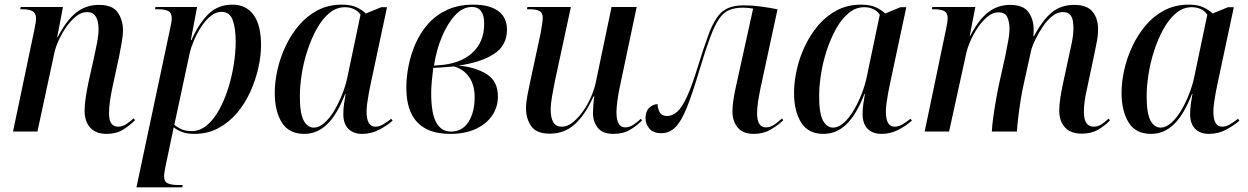

<svg xmlns="http://www.w3.org/2000/svg" viewBox="-20 -566 5371 826"><path d="M439 10Q392 10 368 -17Q344 -44 344 -89Q344 -134 361 -214L385 -321Q389 -341 396.5 -377Q404 -413 404 -442Q404 -457 400.5 -473.5Q397 -490 386.5 -502Q376 -514 354 -514Q330 -514 307 -495.5Q284 -477 265 -449.5Q246 -422 232.5 -392.5Q219 -363 214 -339L141 0H36L128 -439Q135 -471 135 -486Q135 -509 120.5 -517.5Q106 -526 79 -526H67L69 -536H251L226 -406H228Q266 -479 308 -512Q350 -545 406 -545Q464 -545 486.5 -512.5Q509 -480 509 -436Q509 -411 503 -380Q497 -349 492 -321L463 -187Q457 -158 453 -130.5Q449 -103 449 -78Q449 -21 488 -21Q506 -21 522.5 -31.5Q539 -42 555 -57L561 -49Q538 -26 509 -8Q480 10 439 10Z M710 -434Q714 -453 716.5 -466.5Q719 -480 719 -486Q719 -511 704 -518.5Q689 -526 661 -526H647L649 -536H828L801 -394H804Q832 -459 873.5 -502.5Q915 -546 981 -546Q1038 -546 1070.5 -502.5Q1103 -459 1103 -371Q1103 -326 1091.5 -274.5Q1080 -223 1057.5 -172.5Q1035 -122 1000.5 -81Q966 -40 920 -15Q874 10 816 10Q787 10 766.5 3Q746 -4 727 -18Q724 -2 721.5 9.5Q719 21 716 36L693 145Q691 155 688.5 169Q686 183 686 192Q686 216 702.5 223Q719 230 747 230H766L764 240H567ZM805 -2Q840 -2 870 -27Q900 -52 923 -94Q946 -136 962 -187Q978 -238 986 -290.5Q994 -343 994 -388Q994 -445 981 -480Q968 -515 933 -515Q909 -515 887 -497.5Q865 -480 846.5 -452Q828 -424 815 -393.5Q802 -363 796 -337L730 -29Q740 -20 758.5 -11Q777 -2 805 -2Z M1289 10Q1223 10 1192.5 -39Q1162 -88 1162 -167Q1162 -213 1173.5 -265Q1185 -317 1208.5 -367Q1232 -417 1266.5 -457.5Q1301 -498 1347 -522Q1393 -546 1451 -546Q1489 -546 1513 -535Q1537 -524 1554 -508L1620 -535H1645L1574 -202Q1571 -189 1567 -167Q1563 -145 1560 -123Q1557 -101 1557 -86Q1557 -21 1595 -21Q1611 -21 1627.5 -30.5Q1644 -40 1663 -55L1669 -47Q1647 -27 1612.5 -8.5Q1578 10 1538 10Q1500 10 1478.5 -12Q1457 -34 1457 -75Q1457 -98 1460 -118Q1463 -138 1467 -162H1465Q1431 -74 1388 -32Q1345 10 1289 10ZM1330 -17Q1353 -17 1376 -37.5Q1399 -58 1418.5 -91Q1438 -124 1453 -162.5Q1468 -201 1475 -236L1531 -503Q1520 -519 1502.5 -527Q1485 -535 1464 -535Q1427 -535 1396.5 -509.5Q1366 -484 1342.5 -441.5Q1319 -399 1302.5 -348.5Q1286 -298 1278 -246.5Q1270 -195 1270 -151Q1270 -78 1286.5 -47.5Q1303 -17 1330 -17Z M1917 10Q1728 10 1728 -189Q1728 -233 1737.5 -282Q1747 -331 1767.5 -378Q1788 -425 1821.5 -463Q1855 -501 1903.5 -523.5Q1952 -546 2016 -546Q2086 -546 2123.5 -518.5Q2161 -491 2161 -438Q2161 -370 2104.5 -333.5Q2048 -297 1952 -284Q2026 -277 2074 -247Q2122 -217 2122 -151Q2122 -105 2097 -68.5Q2072 -32 2026 -11Q1980 10 1917 10ZM1863 -285Q1957 -290 2010 -337Q2063 -384 2063 -464Q2063 -536 2010 -536Q1971 -536 1938 -500.5Q1905 -465 1881 -407.5Q1857 -350 1847 -284ZM1920 0Q1969 0 1995.5 -41.5Q2022 -83 2022 -148Q2022 -200 1998.5 -234Q1975 -268 1934 -280Q1927 -280 1910.5 -278.5Q1894 -277 1875.5 -275.5Q1857 -274 1844 -274Q1841 -253 1838 -221Q1835 -189 1835 -165Q1835 -79 1856.5 -39.5Q1878 0 1920 0Z M2620 10Q2572 10 2551.5 -16.5Q2531 -43 2531 -80Q2531 -93 2532.5 -113.5Q2534 -134 2537 -151H2533Q2499 -74 2454 -32.5Q2409 9 2345 9Q2288 9 2265.5 -23Q2243 -55 2243 -99Q2243 -124 2249 -156Q2255 -188 2261 -215L2306 -424Q2309 -443 2312 -461.5Q2315 -480 2315 -489Q2315 -511 2301 -518.5Q2287 -526 2260 -526H2247L2249 -536H2436L2367 -216Q2361 -187 2355 -152Q2349 -117 2349 -96Q2349 -60 2360 -40.5Q2371 -21 2397 -21Q2421 -21 2444 -39.5Q2467 -58 2487.5 -86.5Q2508 -115 2522.5 -148.5Q2537 -182 2543 -211L2611 -536H2719L2646 -190Q2641 -168 2636.5 -135.5Q2632 -103 2632 -83Q2632 -18 2670 -18Q2687 -18 2703.5 -28.5Q2720 -39 2737 -55L2742 -48Q2721 -26 2691 -8Q2661 10 2620 10Z M3223 10Q3176 10 3153.5 -17.5Q3131 -45 3131 -86Q3131 -128 3147 -198L3220 -529Q3199 -533 3177 -533Q3142 -533 3117.5 -523Q3093 -513 3074 -485.5Q3055 -458 3035.5 -406Q3016 -354 2991 -271Q2959 -163 2934.5 -102.5Q2910 -42 2884.5 -17.5Q2859 7 2825 7Q2790 7 2773.5 -13Q2757 -33 2757 -57Q2757 -87 2773.5 -102.5Q2790 -118 2809 -118Q2809 -100 2818 -83.5Q2827 -67 2850 -67Q2872 -67 2892.5 -84.5Q2913 -102 2934.5 -148Q2956 -194 2983 -282Q3007 -359 3025.5 -410Q3044 -461 3064 -490Q3084 -519 3111.5 -531Q3139 -543 3180 -543Q3215 -543 3253 -538Q3291 -533 3325 -526L3252 -188Q3246 -159 3241.5 -130Q3237 -101 3237 -79Q3237 -18 3275 -18Q3291 -18 3306.5 -27Q3322 -36 3344 -56L3350 -49Q3327 -27 3295.5 -8.5Q3264 10 3223 10Z M3523 10Q3457 10 3426.5 -39Q3396 -88 3396 -167Q3396 -213 3407.5 -265Q3419 -317 3442.5 -367Q3466 -417 3500.5 -457.5Q3535 -498 3581 -522Q3627 -546 3685 -546Q3723 -546 3747 -535Q3771 -524 3788 -508L3854 -535H3879L3808 -202Q3805 -189 3801 -167Q3797 -145 3794 -123Q3791 -101 3791 -86Q3791 -21 3829 -21Q3845 -21 3861.5 -30.5Q3878 -40 3897 -55L3903 -47Q3881 -27 3846.5 -8.5Q3812 10 3772 10Q3734 10 3712.5 -12Q3691 -34 3691 -75Q3691 -98 3694 -118Q3697 -138 3701 -162H3699Q3665 -74 3622 -32Q3579 10 3523 10ZM3564 -17Q3587 -17 3610 -37.5Q3633 -58 3652.5 -91Q3672 -124 3687 -162.5Q3702 -201 3709 -236L3765 -503Q3754 -519 3736.5 -527Q3719 -535 3698 -535Q3661 -535 3630.5 -509.5Q3600 -484 3576.5 -441.5Q3553 -399 3536.5 -348.5Q3520 -298 3512 -246.5Q3504 -195 3504 -151Q3504 -78 3520.5 -47.5Q3537 -17 3564 -17Z M4634 9Q4586 9 4561.5 -18Q4537 -45 4537 -90Q4537 -114 4541.5 -144Q4546 -174 4554 -211L4578 -322Q4583 -344 4590.5 -380Q4598 -416 4598 -445Q4598 -460 4595.5 -476Q4593 -492 4583.5 -503Q4574 -514 4552 -514Q4528 -514 4506 -496Q4484 -478 4466 -451Q4448 -424 4435 -397.5Q4422 -371 4417 -353L4383 -199Q4377 -173 4371 -135.5Q4365 -98 4360.5 -60.5Q4356 -23 4355 0H4247Q4248 -25 4253.5 -64.5Q4259 -104 4266.5 -145.5Q4274 -187 4281 -218L4304 -321Q4310 -352 4316.5 -385.5Q4323 -419 4323 -445Q4323 -469 4314 -491Q4305 -513 4275 -513Q4251 -513 4228 -494Q4205 -475 4186 -446.5Q4167 -418 4154.5 -389Q4142 -360 4138 -342L4063 0H3958L4050 -441Q4053 -455 4055 -467.5Q4057 -480 4057 -487Q4057 -511 4042 -518.5Q4027 -526 4000 -526H3989L3991 -536H4176L4152 -412H4154Q4192 -484 4233 -514.5Q4274 -545 4325 -545Q4382 -545 4404.5 -514Q4427 -483 4427 -437Q4427 -422 4426 -410H4428Q4466 -481 4505.5 -513Q4545 -545 4601 -545Q4656 -545 4680 -516Q4704 -487 4704 -440Q4704 -412 4697.5 -381Q4691 -350 4686 -324L4655 -178Q4649 -153 4646 -128.5Q4643 -104 4643 -85Q4643 -21 4685 -21Q4703 -21 4718.5 -31Q4734 -41 4750 -56L4755 -48Q4733 -25 4704 -8Q4675 9 4634 9Z M4932 10Q4866 10 4835.5 -39Q4805 -88 4805 -167Q4805 -213 4816.5 -265Q4828 -317 4851.5 -367Q4875 -417 4909.5 -457.5Q4944 -498 4990 -522Q5036 -546 5094 -546Q5132 -546 5156 -535Q5180 -524 5197 -508L5263 -535H5288L5217 -202Q5214 -189 5210 -167Q5206 -145 5203 -123Q5200 -101 5200 -86Q5200 -21 5238 -21Q5254 -21 5270.5 -30.5Q5287 -40 5306 -55L5312 -47Q5290 -27 5255.5 -8.5Q5221 10 5181 10Q5143 10 5121.5 -12Q5100 -34 5100 -75Q5100 -98 5103 -118Q5106 -138 5110 -162H5108Q5074 -74 5031 -32Q4988 10 4932 10ZM4973 -17Q4996 -17 5019 -37.5Q5042 -58 5061.5 -91Q5081 -124 5096 -162.5Q5111 -201 5118 -236L5174 -503Q5163 -519 5145.5 -527Q5128 -535 5107 -535Q5070 -535 5039.5 -509.5Q5009 -484 4985.5 -441.5Q4962 -399 4945.5 -348.5Q4929 -298 4921 -246.5Q4913 -195 4913 -151Q4913 -78 4929.5 -47.5Q4946 -17 4973 -17Z"/></svg>

Font: Noto Serif Display SemiCondensed Medium
Style: Italic
Weight: 500
Width: 4
Italic angle: -12°
Designer: Monotype Design Team
Foundry: Monotype Imaging Inc.
Version: Version 2.009